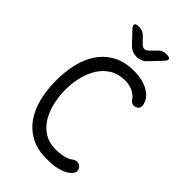

<svg xmlns="http://www.w3.org/2000/svg" viewBox="-280 -1050 1160 1160"><g transform="rotate(45 300.0 -470.0)"><path d="M63 -367Q63 -443 79 -510.5Q95 -578 130.5 -629Q166 -680 221 -710Q276 -740 355 -740Q395 -740 425.5 -732.5Q456 -725 478 -712.5Q500 -700 514 -684.5Q528 -669 534 -652Q543 -631 539.5 -616.5Q536 -602 523 -595Q510 -588 495.5 -590.5Q481 -593 469 -610Q457 -629 428.5 -645Q400 -661 357 -661Q301 -661 260.5 -636Q220 -611 194 -570Q168 -529 155 -476.5Q142 -424 142 -367Q142 -317 153 -264Q164 -211 189 -167.5Q214 -124 255.5 -96.5Q297 -69 358 -69Q371 -69 387 -70.5Q403 -72 418.5 -75.5Q434 -79 447.5 -84.5Q461 -90 470 -97Q487 -110 503 -109Q519 -108 530 -96Q541 -84 541 -68.5Q541 -53 525 -37Q509 -22 489 -13Q469 -4 446.5 1.5Q424 7 401 8.5Q378 10 355 10Q276 10 220 -21Q164 -52 129 -104Q94 -156 78.5 -224Q63 -292 63 -367ZM191 -950Q206 -950 218.5 -944.5Q231 -939 241 -929L279 -890Q292 -877 305.5 -877Q319 -877 332 -890L372 -930Q382 -940 394.5 -945Q407 -950 421 -950Q450 -950 454 -939.5Q458 -929 438 -909L370 -837Q357 -823 338.5 -816.5Q320 -810 305 -810Q290 -810 272 -816.5Q254 -823 240 -837L173 -908Q153 -929 157.5 -939.5Q162 -950 191 -950Z"/></g></svg>

Font: Maple Mono Normal NL Light
Style: Regular
Weight: 300
Monospace: yes
Designer: subframe7536
Version: Version 7.000